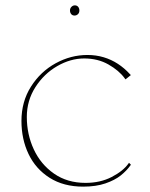

<svg xmlns="http://www.w3.org/2000/svg" viewBox="-20 -686 558 716"><path d="M60 -235Q60 -307 95.5 -363Q131 -419 187.5 -450Q244 -481 306 -481Q338 -481 366.5 -472.5Q395 -464 419.5 -448Q444 -432 464 -410L468 -406L448 -390Q447 -392 445 -394Q424 -423 384.5 -445.5Q345 -468 294 -468Q243 -468 193.5 -439.5Q144 -411 112 -361Q80 -311 80 -250Q80 -185 106 -129Q132 -73 181.5 -38.5Q231 -4 299 -4Q354 -4 396.5 -26Q439 -48 459 -76Q460 -78 461 -79L468 -72L467 -70Q452 -49 430 -31.5Q408 -14 373 -2Q338 10 290 10Q217 10 165 -23Q113 -56 86.5 -111.5Q60 -167 60 -235ZM276 -647Q276 -655 271.5 -660.5Q267 -666 259 -666Q252 -666 246.5 -660.5Q241 -655 241 -647Q241 -639 245.5 -633.5Q250 -628 258 -628Q265 -628 270.5 -633Q276 -638 276 -647Z"/></svg>

Font: TMT Limkin
Style: Regular
Weight: 400
Designer: Gabriel Drozdov
Version: Version 1.000;Glyphs 3.1.2 (3151)